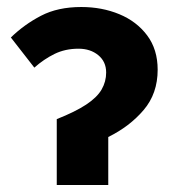

<svg xmlns="http://www.w3.org/2000/svg" viewBox="-20 -528 511 548"><path d="M142 0V-188Q195 -209 226 -229.5Q257 -250 270 -272.5Q283 -295 283 -321Q283 -352 260.5 -370.5Q238 -389 204 -389Q166 -389 135.5 -374Q105 -359 78 -335L11 -421Q49 -458 97 -483Q145 -508 212 -508Q271 -508 320.5 -487.5Q370 -467 400 -427Q430 -387 430 -329Q430 -261 390 -214Q350 -167 289 -137V0Z"/></svg>

Font: Source Sans 3
Style: Bold
Weight: 700
Designer: Paul D. Hunt
Foundry: Adobe
Version: Version 3.052;hotconv 1.1.0;makeotfexe 2.6.0